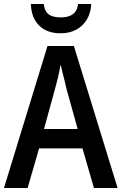

<svg xmlns="http://www.w3.org/2000/svg" viewBox="-20 -947 613 967"><path d="M453.1 0 395.5 -199.7H176.8L119.1 0H0L219.2 -715.3H352.1L572.3 0ZM371.1 -297.4 314 -502.9Q310.5 -519.5 305.2 -541Q299.8 -562.5 294.4 -584Q289.1 -605.5 285.6 -622.1Q282.7 -604 277.8 -582.5Q272.9 -561 267.8 -540.3Q262.7 -519.5 258.3 -503.9L201.7 -297.4ZM439.5 -926.8Q437.5 -882.3 417.7 -849.1Q397.9 -815.9 364.3 -797.6Q330.6 -779.3 285.2 -779.3Q216.8 -779.3 177.5 -817.9Q138.2 -856.4 135.3 -926.8H200.7Q203.1 -901.4 213.9 -886.5Q224.6 -871.6 243.2 -865.5Q261.7 -859.4 286.6 -859.4Q309.6 -859.4 328.1 -865.7Q346.7 -872.1 358.6 -887Q370.6 -901.9 373 -926.8Z"/></svg>

Font: Open Sans SemiCondensed SemiBold
Style: Regular
Weight: 600
Width: 4
Designer: Monotype Design Team
Foundry: Monotype Imaging Inc.
Version: Version 3.000